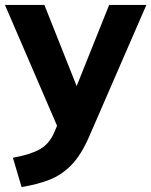

<svg xmlns="http://www.w3.org/2000/svg" viewBox="-22 -527 610 774"><path d="M65 227 30 109Q101 96 139 74.5Q177 53 197 6L208 -20L-2 -507H157L287 -180L418 -507H568L339 20Q306 97 266 138Q226 179 176.5 198Q127 217 65 227Z"/></svg>

Font: Mulish ExtraBold
Style: Regular
Weight: 800
Designer: Vernon Adams
Foundry: Vernon Adams
Version: Version 3.603; ttfautohint (v1.8.3)